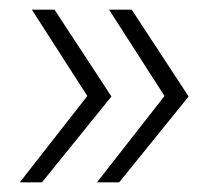

<svg xmlns="http://www.w3.org/2000/svg" viewBox="-20 -467 438 398"><path d="M21 -89 161 -268 46 -447H93L211 -267L67 -89ZM181 -89 321 -268 206 -447H253L371 -267L227 -89Z"/></svg>

Font: Muli ExtraLight
Style: Italic
Weight: 275
Italic angle: -4.541°
Designer: Vernon Adams
Foundry: Vernon Adams
Version: Version 2.001